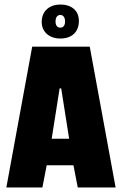

<svg xmlns="http://www.w3.org/2000/svg" viewBox="-20 -827 538 847"><path d="M490 0 376 -621H122L8 0H167L186 -98H304L323 0ZM285 -215H208L243 -437H250ZM246 -807C200 -807 164 -780 164 -730C164 -685 199 -657 246 -657C296 -657 328 -685 328 -735C328 -779 297 -807 246 -807ZM225 -732C225 -749 232 -761 246 -761C260 -761 267 -749 267 -732C267 -716 260 -705 246 -705C232 -705 225 -716 225 -732Z"/></svg>

Font: Passion One
Style: Regular
Weight: 400
Designer: Alejandro Lo Celso
Foundry: Fontstage
Version: Version 1.001